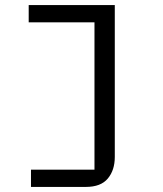

<svg xmlns="http://www.w3.org/2000/svg" viewBox="-20 -536 640 756"><path d="M102 132H352V-448H93V-516H432V82Q432 134 404.5 167Q377 200 318 200H102Z"/></svg>

Font: Lilex Nerd Font
Style: Regular
Weight: 400
Designer: Mike Abbink, Paul van der Laan, Pieter van Rosmalen, Mikhael Khrustik
Foundry: Mikhael Khrustik
Version: Version 2.400; ttfautohint (v1.8.4.7-5d5b);Nerd Fonts 3.3.0